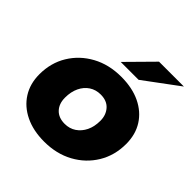

<svg xmlns="http://www.w3.org/2000/svg" viewBox="-202 -910 1070 1070"><g transform="rotate(45 332.5 -375.0)"><path d="M308 9Q222 9 158 -22Q94 -53 59 -108.5Q24 -164 24 -238Q24 -328 67 -398.5Q110 -469 185 -510Q260 -551 357 -551Q444 -551 507.5 -520.5Q571 -490 606 -435Q641 -380 641 -305Q641 -215 598 -144Q555 -73 480 -32Q405 9 308 9ZM319 -142Q357 -142 386 -161.5Q415 -181 431.5 -215Q448 -249 448 -295Q448 -340 421.5 -370Q395 -400 346 -400Q308 -400 279 -381Q250 -362 233.5 -327.5Q217 -293 217 -247Q217 -199 244 -170.5Q271 -142 319 -142ZM296 -607 446 -759H642L437 -607Z"/></g></svg>

Font: Montserrat Thin ExtraBold
Style: Italic
Weight: 800
Italic angle: -11.3°
Version: Version 9.000